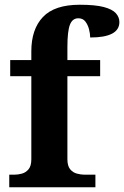

<svg xmlns="http://www.w3.org/2000/svg" viewBox="-20 -789 523 809"><path d="M19 0V-53H41Q56 -53 72.5 -57.5Q89 -62 100.5 -76Q112 -90 112 -118V-468H23V-536H112V-573Q112 -666 161 -717.5Q210 -769 316 -769Q381 -769 417 -759.5Q453 -750 468 -733.5Q483 -717 483 -696Q483 -631 360 -631Q360 -647 355 -666Q350 -685 339.5 -698.5Q329 -712 310 -712Q285 -712 274.5 -684.5Q264 -657 264 -591V-536H402V-468H264V-118Q264 -90 275.5 -76Q287 -62 304 -57.5Q321 -53 335 -53H382V0Z"/></svg>

Font: NotoSerif-Bold
Style: Regular
Weight: 700
Designer: Monotype Design Team
Foundry: Monotype Imaging Inc.
Version: Version 2.007; ttfautohint (v1.8) -l 8 -r 50 -G 200 -x 14 -D